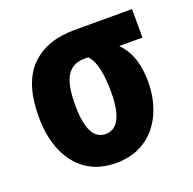

<svg xmlns="http://www.w3.org/2000/svg" viewBox="-104 -656 778 772"><g transform="rotate(-20 285.0 -270.0)"><path d="M267 10Q194 10 142.5 -25Q91 -60 64 -123.5Q37 -187 37 -271Q37 -414 104 -482Q171 -550 291 -550H538V-428H439Q471 -394 485 -351.5Q499 -309 499 -255Q499 -180 472 -120Q445 -60 393 -25Q341 10 267 10ZM267 -114Q345 -114 345 -266Q345 -319 336.5 -361.5Q328 -404 306 -428H290Q240 -428 215.5 -391Q191 -354 191 -265Q191 -114 267 -114Z"/></g></svg>

Font: Noto Sans Condensed ExtraBold
Style: Regular
Weight: 800
Width: 3
Designer: Monotype Design Team
Foundry: Monotype Imaging Inc.
Version: Version 2.013; ttfautohint (v1.8.4.7-5d5b)